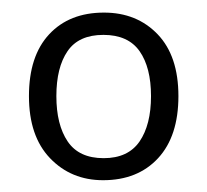

<svg xmlns="http://www.w3.org/2000/svg" viewBox="-20 -287 335 311"><path d="M269 -131.3Q269 -66.4 236.1 -30.8Q203.1 4.9 147 4.9Q95.2 4.9 61 -30.8Q26.9 -66.4 26.9 -131.3Q26.9 -196.3 59.6 -231.4Q92.3 -266.6 148.4 -266.6Q201.7 -266.6 235.4 -231.4Q269 -196.3 269 -131.3ZM71.3 -131.3Q71.3 -85 89.6 -57.9Q107.9 -30.8 147.9 -30.8Q187.5 -30.8 206.1 -57.9Q224.6 -85 224.6 -131.3Q224.6 -177.7 206.1 -204.1Q187.5 -230.5 147.5 -230.5Q107.4 -230.5 89.4 -204.1Q71.3 -177.7 71.3 -131.3Z"/></svg>

Font: NotoSansOldHungarianUI
Style: Regular
Weight: 400
Designer: Monotype Design Team
Foundry: Monotype Imaging Inc.
Version: Version 1001.000; ttfautohint (v1.8.4.7-5d5b)